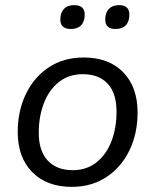

<svg xmlns="http://www.w3.org/2000/svg" viewBox="-20 -719 606 748"><path d="M260 9Q162 9 105.5 -48.5Q49 -106 49 -205Q49 -287 81 -353Q113 -419 170.5 -457Q228 -495 306 -495Q404 -495 460 -437.5Q516 -380 516 -281Q516 -199 484.5 -133.5Q453 -68 395 -29.5Q337 9 260 9ZM263 -56Q318 -56 356.5 -87Q395 -118 414.5 -169.5Q434 -221 434 -284Q434 -356 399.5 -393Q365 -430 303 -430Q248 -430 209.5 -399.5Q171 -369 151 -317Q131 -265 131 -202Q131 -131 166 -93.5Q201 -56 263 -56ZM430 -606Q390 -606 390 -643Q390 -669 404 -684Q418 -699 444 -699Q484 -699 484 -662Q484 -635 470 -620.5Q456 -606 430 -606ZM256 -606Q215 -606 215 -643Q215 -669 229 -684Q243 -699 269 -699Q310 -699 310 -662Q310 -635 296 -620.5Q282 -606 256 -606Z"/></svg>

Font: Nunito
Style: Italic
Weight: 400
Italic angle: -9°
Designer: Vernon Adams
Foundry: Vernon Adams
Version: Version 3.601; ttfautohint (v1.8.2.53-6de2)